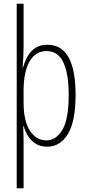

<svg xmlns="http://www.w3.org/2000/svg" viewBox="-20 -780 471 1034"><path d="M387 -270Q387 -126 345.5 -58Q304 10 234 10Q197 10 171.5 -6.5Q146 -23 130.5 -48Q115 -73 108 -100H105Q105 -88 106 -70Q107 -52 107 -29V234H70V-760H107V-525Q107 -502 105.5 -473Q104 -444 102 -416H104Q113 -449 129 -477Q145 -505 170.5 -522Q196 -539 235 -539Q387 -539 387 -270ZM350 -270Q350 -384 321 -444.5Q292 -505 231 -505Q171 -505 139 -448.5Q107 -392 107 -291V-228Q107 -129 141 -76.5Q175 -24 230 -24Q282 -24 316 -81Q350 -138 350 -270Z"/></svg>

Font: Noto Sans Devanagari ExtraCondensed ExtraLight
Style: Regular
Weight: 200
Width: 2
Designer: Jelle Bosma - Monotype Design Team
Foundry: Monotype Imaging Inc.
Version: Version 2.004; ttfautohint (v1.8.4.7-5d5b)